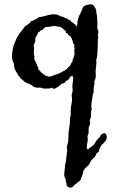

<svg xmlns="http://www.w3.org/2000/svg" viewBox="-20 -631 527 894"><path d="M315.4 -168 313.5 -189.5Q319.3 -205.1 317.9 -216.3Q316.4 -227.5 317.4 -237.8Q318.4 -248 320.3 -258.8Q322.3 -269.5 317.4 -277.3Q314.5 -276.4 311 -275.9Q307.6 -275.4 305.7 -272.5Q303.7 -264.6 300.8 -263.2Q297.9 -261.7 296.9 -256.8Q289.1 -257.8 286.1 -252Q283.2 -246.1 278.3 -244.1Q275.4 -244.1 273.4 -242.2Q271.5 -240.2 267.6 -242.2Q257.8 -230.5 234.4 -217.8Q228.5 -216.8 226.1 -219.2Q223.6 -221.7 220.7 -223.6Q214.8 -218.8 209 -218.8H195.3Q183.6 -217.8 181.2 -219.2Q178.7 -220.7 172.9 -222.2Q167 -223.6 158.2 -222.7Q139.6 -222.7 131.8 -230.5Q124 -238.3 111.8 -242.2Q99.6 -246.1 95.2 -249.5Q90.8 -252.9 86.9 -257.8Q83 -262.7 77.1 -263.7Q74.2 -272.5 65.4 -279.3Q60.5 -290 54.7 -298.3Q48.8 -306.6 46.9 -315.9Q44.9 -325.2 45.4 -329.1Q45.9 -333 43 -337.9Q33.2 -355.5 36.6 -383.8Q40 -412.1 46.4 -426.8Q52.7 -441.4 55.7 -448.7Q58.6 -456.1 62.5 -461.9Q66.4 -467.8 69.3 -472.7Q72.3 -477.5 76.2 -481.9Q80.1 -486.3 83.5 -491.2Q86.9 -496.1 88.9 -498.5Q90.8 -501 94.7 -506.3Q98.6 -511.7 101.1 -511.7Q103.5 -511.7 108.4 -516.1Q113.3 -520.5 117.7 -523.4Q122.1 -526.4 124 -533.2Q129.9 -532.2 133.8 -535.2Q137.7 -538.1 147 -541.5Q156.2 -544.9 159.2 -550.8Q171.9 -551.8 185.5 -555.7Q199.2 -559.6 211.9 -562.5Q244.1 -569.3 261.7 -554.7Q268.6 -555.7 273.9 -552.2Q279.3 -548.8 287.6 -545.9Q295.9 -543 300.8 -538.1Q311.5 -535.2 311 -533.2Q310.5 -531.2 311.5 -530.3Q330.1 -518.6 336.9 -507.8Q340.8 -513.7 340.3 -522.5Q339.8 -531.2 344.2 -545.4Q348.6 -559.6 353 -566.4Q357.4 -573.2 361.8 -585.9Q366.2 -598.6 370.6 -602.1Q375 -605.5 383.8 -607.4Q392.6 -609.4 397.5 -610.8Q402.3 -612.3 406.2 -609.9Q410.2 -607.4 414.1 -609.4Q417 -602.5 421.4 -596.7Q425.8 -590.8 427.2 -585.9Q428.7 -581.1 428.2 -577.6Q427.7 -574.2 429.7 -567.4Q431.6 -560.5 432.6 -545.9Q434.6 -514.6 433.1 -508.3Q431.6 -502 434.6 -494.6Q437.5 -487.3 438.5 -482.4L435.5 -467.8L437.5 -455.1Q435.5 -451.2 435.5 -445.3V-431.6L434.6 -406.2Q433.6 -390.6 433.1 -376.5Q432.6 -362.3 427.7 -351.6Q430.7 -340.8 427.2 -320.8Q423.8 -300.8 425.8 -284.2Q427.7 -267.6 418.9 -252Q420.9 -242.2 417.5 -228Q414.1 -213.9 417 -203.1Q413.1 -198.2 412.1 -189.5Q411.1 -180.7 409.2 -170.4Q407.2 -160.2 406.2 -152.3Q405.3 -144.5 405.3 -135.7Q405.3 -127 407.2 -122.1Q403.3 -114.3 403.8 -104.5Q404.3 -94.7 403.3 -88.4Q402.3 -82 400.9 -78.6Q399.4 -75.2 398.4 -71.3Q397.5 -67.4 398.4 -62.5Q401.4 -54.7 397 -47.4Q392.6 -40 392.6 -30.3V-17.6Q393.6 -7.8 386.7 2.9Q390.6 17.6 386.7 33.7Q382.8 49.8 384.8 61.5Q389.6 66.4 391.6 63Q393.6 59.6 406.7 51.3Q419.9 43 425.8 28.3Q438.5 9.8 442.4 9.8Q443.4 9.8 446.3 4.4Q449.2 -1 449.2 -2Q449.2 -2.9 455.6 -7.3Q461.9 -11.7 467.8 -10.7Q473.6 -9.8 476.1 1Q478.5 11.7 473.6 22.5Q460 40 453.1 43Q451.2 48.8 447.8 52.7Q444.3 56.6 442.4 66.9Q440.4 77.1 436 78.6Q431.6 80.1 429.7 83.5Q427.7 86.9 425.8 91.8Q423.8 96.7 420.9 101.6Q417 101.6 414.6 105.5Q412.1 109.4 408.7 111.8Q405.3 114.3 401.9 121.1Q398.4 127.9 395 133.8Q391.6 139.6 385.3 144.5Q378.9 149.4 375 154.3L368.2 165Q367.2 167 367.2 170.4Q367.2 173.8 365.7 178.2Q364.3 182.6 360.8 190.4Q357.4 198.2 355.5 206.1Q350.6 210.9 345.7 215.8Q337.9 219.7 337.9 221.2Q337.9 222.7 333 225.1Q328.1 227.5 323.7 233.9Q319.3 240.2 310.5 242.2Q301.8 244.1 292 235.4Q290 232.4 290 227.5Q290 222.7 287.6 216.8Q285.2 210.9 286.1 209.5Q287.1 208 285.6 203.6Q284.2 199.2 281.2 193.8Q278.3 188.5 279.3 177.7L283.2 136.7Q287.1 121.1 287.1 117.2L293 68.4L291 55.7Q292 49.8 297.9 25.4V13.7Q299.8 2 298.8 1Q296.9 -1 305.7 -60.5V-80.1L309.6 -95.7Q310.5 -98.6 309.6 -103Q308.6 -107.4 309.1 -111.8Q309.6 -116.2 310.1 -126.5Q310.5 -136.7 313 -147.9Q315.4 -159.2 315.4 -168ZM327.1 -376 326.2 -390.6V-399.4Q326.2 -403.3 328.1 -407.2Q324.2 -410.2 325.7 -416.5Q327.1 -422.9 322.8 -427.2Q318.4 -431.6 318.8 -436.5Q319.3 -441.4 316.4 -444.3Q313.5 -447.3 315.4 -452.1Q307.6 -457 307.6 -463.9Q298.8 -464.8 296.9 -470.7Q294.9 -476.6 287.1 -477.5Q288.1 -482.4 286.6 -484.4Q285.2 -486.3 284.2 -488.3Q279.3 -490.2 274.9 -495.6Q270.5 -501 265.6 -503.4Q260.7 -505.9 253.4 -506.8Q246.1 -507.8 238.3 -509.3Q230.5 -510.7 225.1 -509.3Q219.7 -507.8 213.4 -506.8Q207 -505.9 201.2 -505.9Q195.3 -505.9 190.4 -503.9Q180.7 -496.1 176.8 -492.2Q167 -488.3 165 -484.9Q163.1 -481.4 158.2 -481.4Q156.2 -472.7 151.4 -465.8Q146.5 -459 144.5 -453.1V-440.4Q142.6 -430.7 138.7 -424.3Q134.8 -418 138.7 -411.1Q138.7 -396.5 137.7 -386.2Q136.7 -376 141.6 -368.2Q138.7 -367.2 139.6 -362.8Q140.6 -358.4 139.6 -355.5Q149.4 -337.9 151.4 -330.6Q153.3 -323.2 156.7 -318.8Q160.2 -314.5 158.2 -307.6Q164.1 -304.7 168.9 -297.4Q173.8 -290 179.7 -288.1Q203.1 -266.6 226.6 -279.3Q231.4 -281.2 242.7 -284.7Q253.9 -288.1 258.3 -290.5Q262.7 -293 269 -296.4Q275.4 -299.8 275.9 -300.3Q276.4 -300.8 282.7 -303.7Q289.1 -306.6 293.9 -313Q298.8 -319.3 301.8 -321.3Q304.7 -323.2 306.6 -325.2Q311.5 -337.9 313.5 -339.4Q315.4 -340.8 317.4 -342.8Q316.4 -348.6 318.8 -353.5Q321.3 -358.4 323.2 -363.3Q324.2 -373 325.7 -374Q327.1 -375 327.1 -376Z"/></svg>

Font: Mountains of Christmas
Style: Bold
Weight: 700
Designer: Crystal Kluge
Foundry: Font Diner, Inc DBA Tart Workshop
Version: Version 1.002